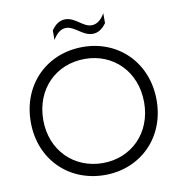

<svg xmlns="http://www.w3.org/2000/svg" viewBox="-93 -950 993 1046"><g transform="rotate(-10 403.5 -426.5)"><path d="M472 -759C500 -759 525 -774 547 -805V-860C531 -831 507 -806 474 -806C425 -806 393 -863 336 -863C307 -863 282 -847 260 -815V-762C277 -791 301 -816 332 -816C382 -816 415 -759 472 -759ZM404 10C601 10 751 -136 751 -343C751 -552 601 -698 404 -698C205 -698 55 -552 55 -343C55 -136 205 10 404 10ZM404 -56C245 -56 124 -174 124 -343C124 -514 244 -632 404 -632C562 -632 682 -514 682 -343C682 -174 562 -56 404 -56Z"/></g></svg>

Font: Roundo
Style: Regular
Weight: 400
Designer: Shiva Nallaperumal
Foundry: Indian Type Foundry
Version: Version 2.000